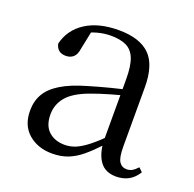

<svg xmlns="http://www.w3.org/2000/svg" viewBox="-102 -635 761 754"><g transform="rotate(20 278.5 -258.5)"><path d="M189.7 14.6Q130.5 14.6 91.1 -19.1Q51.6 -52.8 51.6 -115.1Q51.6 -153.9 68.8 -184.3Q85.9 -214.6 125.4 -239Q164.9 -263.5 230.9 -282.3Q272.8 -294.9 318.8 -306.7Q364.8 -318.5 404.8 -327.7V-303.3Q364.8 -293.3 323.7 -281.5Q282.6 -269.7 248.6 -257Q185.3 -233.6 158.6 -201.7Q131.9 -169.7 131.9 -128.2Q131.9 -81.6 157.5 -58Q183.2 -34.4 225.1 -34.4Q247.6 -34.4 269.6 -43.3Q291.6 -52.2 319.7 -74.2Q347.7 -96.3 385.8 -134.4L394.5 -87.1H370.9Q339.7 -53.7 312.5 -31.1Q285.2 -8.4 256.1 3.1Q227 14.6 189.7 14.6ZM456.8 13.6Q412.1 13.6 389.8 -16.6Q367.5 -46.7 364.2 -99.7V-103.3V-359Q364.2 -415 352.1 -445.3Q339.9 -475.6 314.7 -487.6Q289.6 -499.6 250 -499.6Q221.3 -499.6 192.1 -491.4Q162.9 -483.2 129.7 -464.7L173.2 -491.9L156.8 -412.7Q153.2 -386 140.7 -375.2Q128.1 -364.3 109.4 -364.3Q73.2 -364.3 65.5 -399.7Q80.4 -461 134.1 -495.8Q187.8 -530.6 272.2 -530.6Q359.5 -530.6 401.8 -489.2Q444 -447.8 444 -354.6V-107.7Q444 -60.8 455.1 -44.2Q466.1 -27.5 486.4 -27.5Q499 -27.5 509 -33.2Q519 -38.8 531.4 -52.1L547.1 -36.7Q531.2 -10.7 508.6 1.4Q486 13.6 456.8 13.6Z"/></g></svg>

Font: Noto Serif HK ExtraLight
Style: Regular
Weight: 200
Designer: Ryoko NISHIZUKA 西塚涼子 (kana & ideographs); Frank Grießhammer (Latin, Greek & Cyrillic); Wenlong ZHANG 张文龙 (bopomofo); San
Foundry: Adobe
Version: Version 2.002-H1;hotconv 1.1.0;makeotfexe 2.6.0